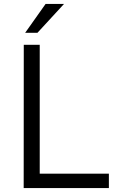

<svg xmlns="http://www.w3.org/2000/svg" viewBox="-20 -949 618 969"><path d="M100 -723H180.5V-72.5H529.5V0H99.5ZM210 -929H303L169 -783.5H107Z"/></svg>

Font: Public Sans Thin Light
Style: Regular
Weight: 300
Version: Version 1.007